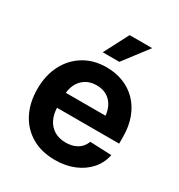

<svg xmlns="http://www.w3.org/2000/svg" viewBox="-177 -863 929 994"><g transform="rotate(30 287.5 -365.5)"><path d="M295.9 11.2Q215.3 11.2 156.5 -23.2Q97.7 -57.6 65.9 -119.4Q34.2 -181.2 34.2 -263.2Q34.2 -344.2 66.2 -406.2Q98.1 -468.3 155.8 -503.4Q213.4 -538.6 289.6 -538.6Q344.2 -538.6 390.4 -520.5Q436.5 -502.4 470.7 -467.3Q504.9 -432.1 523.7 -381.8Q542.5 -331.5 542.5 -267.1V-228.5H88.9V-318.4H474.6L410.6 -295.4Q410.6 -336.9 396.5 -367.7Q382.3 -398.4 356 -415.3Q329.6 -432.1 291.5 -432.1Q253.9 -432.1 226.8 -415Q199.7 -397.9 185.3 -368.2Q170.9 -338.4 170.9 -298.3V-236.8Q170.9 -193.4 186.3 -161.4Q201.7 -129.4 230.5 -112.1Q259.3 -94.7 298.8 -94.7Q326.7 -94.7 348.6 -102.8Q370.6 -110.8 385.7 -126Q400.9 -141.1 408.2 -162.1L537.1 -156.7Q526.9 -106.4 493.9 -68.8Q460.9 -31.2 410.2 -10Q359.4 11.2 295.9 11.2ZM232.4 -595.7 308.6 -742.2H443.4L331.5 -595.7Z"/></g></svg>

Font: Inter Cardless Tabular Bold
Style: Bold
Weight: 700
Designer: Rasmus Andersson
Foundry: rsms
Version: Version 4.000;git-4fc901f